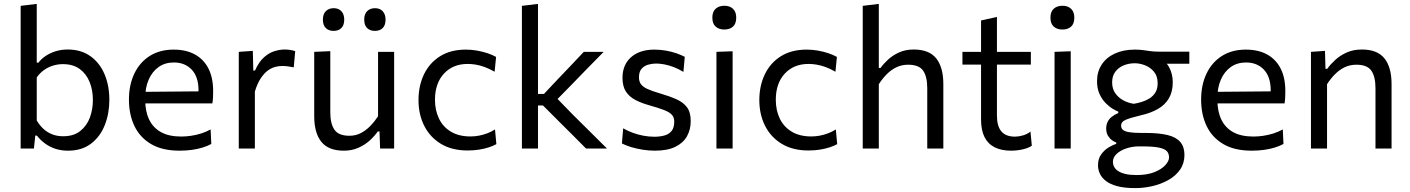

<svg xmlns="http://www.w3.org/2000/svg" viewBox="-20 -762 7232 985"><path d="M329 11Q294.5 11 265.5 1.8Q236.5 -7.5 212.5 -24.8Q188.5 -42 169 -66.5H161L154 0H86Q86 -55.5 86 -106.5Q86 -157.5 86 -219V-493.5Q86 -556.5 86 -616Q86 -675.5 86 -732L168.5 -742Q168.5 -681.5 168.5 -620.8Q168.5 -560 168.5 -493.5V-440.5H177Q191 -459 213.2 -474.2Q235.5 -489.5 264.5 -498.8Q293.5 -508 327.5 -508Q395.5 -508 443.2 -474.2Q491 -440.5 516 -382Q541 -323.5 541 -249.5Q541 -180 517.8 -120.8Q494.5 -61.5 447.2 -25.2Q400 11 329 11ZM304 -63Q357.5 -63 391.2 -89.5Q425 -116 440.8 -158.2Q456.5 -200.5 456.5 -249Q456.5 -299.5 439.8 -341.2Q423 -383 389 -408Q355 -433 302.5 -433Q276.5 -433 251.5 -425.2Q226.5 -417.5 205.2 -402.2Q184 -387 168.5 -364.5V-144Q183.5 -118.5 203.2 -100.5Q223 -82.5 248 -72.8Q273 -63 304 -63Z M901.5 11Q812.5 11 755 -23Q697.5 -57 669.5 -116Q641.5 -175 641.5 -251Q641.5 -326 669 -384Q696.5 -442 748 -474.8Q799.5 -507.5 871 -507.5Q934 -507.5 979.2 -483Q1024.5 -458.5 1049 -411.2Q1073.5 -364 1073.5 -294.5Q1073.5 -276 1072.8 -261.2Q1072 -246.5 1069.5 -231.5L997 -268Q998 -276 998.2 -283.2Q998.5 -290.5 998.5 -297.5Q998.5 -368 963.5 -404.8Q928.5 -441.5 872 -441.5Q826.5 -441.5 793.8 -418.2Q761 -395 743 -354Q725 -313 725 -260.5V-249Q725 -191 745 -149Q765 -107 805.8 -84.2Q846.5 -61.5 909.5 -61.5Q933 -61.5 959.2 -65.2Q985.5 -69 1011.2 -77Q1037 -85 1060.5 -98L1064 -23.5Q1045 -13 1020 -5.2Q995 2.5 965 6.8Q935 11 901.5 11ZM676 -231.5V-290.5L1019 -293.5L1069.5 -274.5V-231.5Z M1205 0Q1205 -55.5 1205 -106.5Q1205 -157.5 1205 -219V-269Q1205 -324 1205 -381.5Q1205 -439 1205 -496L1277 -501L1279.5 -400H1288Q1308.5 -445.5 1335.2 -468.8Q1362 -492 1389.5 -500Q1417 -508 1440 -508Q1454 -508 1468 -506Q1482 -504 1494.5 -499.5L1487 -416.5Q1470.5 -419.5 1457.2 -421.5Q1444 -423.5 1426.5 -423.5Q1412 -423.5 1393.8 -419.2Q1375.5 -415 1356.2 -401.8Q1337 -388.5 1319 -362.2Q1301 -336 1287.5 -292.5V-215.5Q1287.5 -157 1287.5 -106.2Q1287.5 -55.5 1287.5 0Z M1744 11Q1665 11 1628.5 -34.5Q1592 -80 1592 -166.5Q1592 -199.5 1592 -223.8Q1592 -248 1592 -271.5Q1592 -316 1592 -353.2Q1592 -390.5 1592 -425Q1592 -459.5 1592 -496L1674.5 -499.5Q1674.5 -444.5 1674.5 -391.5Q1674.5 -338.5 1674.5 -280V-186Q1674.5 -127 1696 -96.2Q1717.5 -65.5 1772.5 -65.5Q1804.5 -65.5 1831 -79.2Q1857.5 -93 1879.5 -115.5Q1901.5 -138 1919.5 -165.5V-280Q1919.5 -338.5 1919.5 -390Q1919.5 -441.5 1919.5 -496H2002Q2002 -441.5 2002 -389Q2002 -336.5 2002 -271.5V-219Q2002 -157.5 2002 -106.5Q2002 -55.5 2002 0H1930L1927 -87.5H1918Q1902.5 -65 1877.8 -42.2Q1853 -19.5 1819.5 -4.2Q1786 11 1744 11ZM1903 -603.5Q1878.5 -603.5 1863.5 -618Q1848.5 -632.5 1848.5 -661.5Q1848.5 -690 1863.8 -705Q1879 -720 1904 -720Q1929 -720 1943.5 -704.2Q1958 -688.5 1958 -661.5Q1958 -632.5 1943.2 -618Q1928.5 -603.5 1903 -603.5ZM1691 -603.5Q1666.5 -603.5 1651.5 -618Q1636.5 -632.5 1636.5 -661.5Q1636.5 -690 1651.8 -705Q1667 -720 1692 -720Q1717 -720 1731.5 -704.2Q1746 -688.5 1746 -661.5Q1746 -632.5 1731.2 -618Q1716.5 -603.5 1691 -603.5Z M2379 10Q2298.5 10 2242.2 -24Q2186 -58 2156.5 -116.5Q2127 -175 2127 -248.5Q2127 -322 2155.2 -380.8Q2183.5 -439.5 2237.8 -473.5Q2292 -507.5 2370 -507.5Q2399 -507.5 2427.2 -502.5Q2455.5 -497.5 2480.5 -489.2Q2505.5 -481 2525 -470L2517.5 -394Q2489.5 -410 2464.8 -418.8Q2440 -427.5 2418.8 -430.8Q2397.5 -434 2379.5 -434Q2303.5 -434 2257.5 -384.2Q2211.5 -334.5 2211.5 -250Q2211.5 -197 2231.8 -154.2Q2252 -111.5 2292.8 -86.8Q2333.5 -62 2394 -62Q2415.5 -62 2436.8 -66Q2458 -70 2479 -77.8Q2500 -85.5 2519.5 -98L2526.5 -22.5Q2510 -13.5 2488 -6.2Q2466 1 2438.8 5.5Q2411.5 10 2379 10Z M2986.5 0Q2953 -34 2918.8 -68Q2884.5 -102 2851 -135.5L2765.5 -221H2730.5V-280H2770.5L2842.5 -356.5Q2875.5 -391 2909 -426.2Q2942.5 -461.5 2975 -496H3077Q3034 -452.5 2991.5 -409Q2949 -365.5 2907 -322L2822.5 -236L2819.5 -276L2917.5 -175Q2962 -131 3006.2 -87.2Q3050.5 -43.5 3094 0ZM2657.5 0Q2657.5 -55.5 2657.5 -106.5Q2657.5 -157.5 2657.5 -219V-493.5Q2657.5 -556.5 2657.5 -616Q2657.5 -675.5 2657.5 -732L2740 -742Q2740 -682.5 2740 -621.2Q2740 -560 2740 -493.5V-206Q2740 -150 2740 -101.5Q2740 -53 2740 0Z M3339.5 11Q3308.5 11 3277.2 6Q3246 1 3218.5 -7.2Q3191 -15.5 3170.5 -26L3177 -103.5Q3200 -90.5 3226.2 -80.8Q3252.5 -71 3280.8 -65.8Q3309 -60.5 3337.5 -60.5Q3365 -60.5 3388.2 -66.8Q3411.5 -73 3425.2 -89.8Q3439 -106.5 3439 -138.5Q3439 -159.5 3427 -173Q3415 -186.5 3386.8 -197.5Q3358.5 -208.5 3310.5 -222Q3271 -233 3240 -249Q3209 -265 3191.2 -292Q3173.5 -319 3173.5 -362.5Q3173.5 -430 3217.8 -468.8Q3262 -507.5 3337 -507.5Q3368 -507.5 3397 -502.2Q3426 -497 3450.5 -488.5Q3475 -480 3493 -470.5L3486 -393Q3462 -408 3436.5 -417.8Q3411 -427.5 3387.5 -431.8Q3364 -436 3346 -436Q3325.5 -436 3305.2 -430.2Q3285 -424.5 3271.5 -409.2Q3258 -394 3258 -365.5Q3258 -345 3267.5 -331Q3277 -317 3300.5 -306Q3324 -295 3365.5 -283Q3415 -268.5 3450.2 -252.8Q3485.5 -237 3504.5 -211.5Q3523.5 -186 3523.5 -141Q3523.5 -97.5 3504.5 -63.2Q3485.5 -29 3445 -9Q3404.5 11 3339.5 11Z M3655.5 0Q3655.5 -55.5 3655.5 -106.5Q3655.5 -157.5 3655.5 -219V-269Q3655.5 -313.5 3655.5 -351.2Q3655.5 -389 3655.5 -424.2Q3655.5 -459.5 3655.5 -496L3738.5 -499Q3738.5 -462 3738.5 -426.2Q3738.5 -390.5 3738.5 -352.2Q3738.5 -314 3738.5 -269V-219Q3738.5 -157.5 3738.5 -106.5Q3738.5 -55.5 3738.5 0ZM3695.5 -610.5Q3668.5 -610.5 3651.5 -625.5Q3634.5 -640.5 3634.5 -671.5Q3634.5 -702 3651.5 -717.2Q3668.5 -732.5 3696.5 -732.5Q3724 -732.5 3740.5 -716.8Q3757 -701 3757 -671.5Q3757 -640.5 3740.5 -625.5Q3724 -610.5 3695.5 -610.5Z M4127.5 10Q4047 10 3990.8 -24Q3934.5 -58 3905 -116.5Q3875.5 -175 3875.5 -248.5Q3875.5 -322 3903.8 -380.8Q3932 -439.5 3986.2 -473.5Q4040.5 -507.5 4118.5 -507.5Q4147.5 -507.5 4175.8 -502.5Q4204 -497.5 4229 -489.2Q4254 -481 4273.5 -470L4266 -394Q4238 -410 4213.2 -418.8Q4188.5 -427.5 4167.2 -430.8Q4146 -434 4128 -434Q4052 -434 4006 -384.2Q3960 -334.5 3960 -250Q3960 -197 3980.2 -154.2Q4000.5 -111.5 4041.2 -86.8Q4082 -62 4142.5 -62Q4164 -62 4185.2 -66Q4206.5 -70 4227.5 -77.8Q4248.5 -85.5 4268 -98L4275 -22.5Q4258.5 -13.5 4236.5 -6.2Q4214.5 1 4187.2 5.5Q4160 10 4127.5 10Z M4406 0Q4406 -55.5 4406 -106.5Q4406 -157.5 4406 -219V-493.5Q4406 -556.5 4406 -616Q4406 -675.5 4406 -732L4488.5 -742Q4488.5 -682.5 4488.5 -621.2Q4488.5 -560 4488.5 -493.5V-413.5H4497.5Q4512.5 -434.5 4536.2 -456.5Q4560 -478.5 4592.8 -493.2Q4625.5 -508 4667.5 -508Q4746.5 -508 4783 -462.5Q4819.5 -417 4819.5 -330.5Q4819.5 -298 4819.5 -273Q4819.5 -248 4819.5 -219Q4819.5 -160 4819.5 -107.8Q4819.5 -55.5 4819.5 0H4737Q4737 -55.5 4737 -107.2Q4737 -159 4737 -215.5V-309.5Q4737 -369 4715.8 -399.5Q4694.5 -430 4639 -430Q4605.5 -430 4578 -416.5Q4550.5 -403 4528.2 -380.2Q4506 -357.5 4488.5 -330V-215.5Q4488.5 -157 4488.5 -106.2Q4488.5 -55.5 4488.5 0Z M5167 11Q5117.5 11 5083 -6.2Q5048.5 -23.5 5030.8 -58.8Q5013 -94 5013 -149Q5013 -192.5 5013 -235.2Q5013 -278 5013 -319.2Q5013 -360.5 5013 -398.8Q5013 -437 5013 -472Q5013 -523 5013 -566.5Q5013 -610 5013 -657L5094.5 -675Q5094.5 -638 5094.5 -606.5Q5094.5 -575 5094.5 -543Q5094.5 -511 5094.5 -472V-168.5Q5094.5 -115 5117.2 -88Q5140 -61 5187 -61Q5205.5 -61 5227.5 -67.2Q5249.5 -73.5 5266.5 -87L5273.5 -14.5Q5263.5 -7 5246.5 -1.2Q5229.5 4.5 5209 7.8Q5188.5 11 5167 11ZM4917.5 -430.5V-496H5268.5V-430.5Q5218.5 -430.5 5167.8 -430.5Q5117 -430.5 5069 -430.5H5035Z M5390 0Q5390 -55.5 5390 -106.5Q5390 -157.5 5390 -219V-269Q5390 -313.5 5390 -351.2Q5390 -389 5390 -424.2Q5390 -459.5 5390 -496L5473 -499Q5473 -462 5473 -426.2Q5473 -390.5 5473 -352.2Q5473 -314 5473 -269V-219Q5473 -157.5 5473 -106.5Q5473 -55.5 5473 0ZM5430 -610.5Q5403 -610.5 5386 -625.5Q5369 -640.5 5369 -671.5Q5369 -702 5386 -717.2Q5403 -732.5 5431 -732.5Q5458.5 -732.5 5475 -716.8Q5491.5 -701 5491.5 -671.5Q5491.5 -640.5 5475 -625.5Q5458.5 -610.5 5430 -610.5Z M5804 203Q5748.5 203 5711.5 193Q5674.5 183 5653 166Q5631.5 149 5622.2 128.2Q5613 107.5 5613 86Q5613 52.5 5629.5 29.8Q5646 7 5668 -6Q5690 -19 5706.5 -24V-31Q5698 -33.5 5686 -41.8Q5674 -50 5664.5 -65Q5655 -80 5655 -103Q5655 -120.5 5661.8 -135.5Q5668.5 -150.5 5682.5 -162Q5696.5 -173.5 5717 -182V-189.5Q5705.5 -193.5 5687.5 -204.5Q5669.5 -215.5 5651.2 -234.2Q5633 -253 5620.5 -280.5Q5608 -308 5608 -345.5Q5608 -394 5631.8 -430.5Q5655.5 -467 5699.2 -487.2Q5743 -507.5 5802 -507.5Q5826 -507.5 5843.8 -505Q5861.5 -502.5 5880.5 -499.8Q5899.5 -497 5927 -497H6081.5V-435Q6032 -435 5985 -435Q5938 -435 5890.5 -435L5914 -474Q5958 -453 5977.2 -418.2Q5996.5 -383.5 5996.5 -340Q5996.5 -291 5976.5 -257.2Q5956.5 -223.5 5920 -202.8Q5883.5 -182 5835 -171Q5782.5 -158.5 5757 -148.2Q5731.5 -138 5731.5 -117.5Q5731.5 -103 5742 -95Q5752.5 -87 5775.2 -83.5Q5798 -80 5835.5 -80H5857Q5926 -80 5970 -69.2Q6014 -58.5 6035.2 -33.5Q6056.5 -8.5 6056.5 33Q6056.5 76 6034 108.2Q6011.5 140.5 5974 161.5Q5936.5 182.5 5892.2 192.8Q5848 203 5804 203ZM5811 136Q5866 136 5903.2 120.8Q5940.5 105.5 5959 84.5Q5977.5 63.5 5977.5 45.5Q5977.5 26.5 5966.5 14Q5955.5 1.5 5925.5 -4.8Q5895.5 -11 5838.5 -11H5820Q5788 -10.5 5758 -0.5Q5728 9.5 5708.8 27.2Q5689.5 45 5689.5 68.5Q5689.5 81.5 5695.8 93.8Q5702 106 5716.2 115.5Q5730.5 125 5753.8 130.5Q5777 136 5811 136ZM5796.5 -229.5Q5815 -232.5 5836.2 -238.8Q5857.5 -245 5876.2 -256.5Q5895 -268 5907 -287Q5919 -306 5919 -335Q5919 -371 5900.5 -393.5Q5882 -416 5854.8 -426.8Q5827.5 -437.5 5802 -437.5Q5771.5 -437.5 5745 -426.8Q5718.5 -416 5702 -394.2Q5685.5 -372.5 5685.5 -339.5Q5685.5 -306.5 5701.8 -283.5Q5718 -260.5 5743.2 -247Q5768.5 -233.5 5796.5 -229.5Z M6402 11Q6313 11 6255.5 -23Q6198 -57 6170 -116Q6142 -175 6142 -251Q6142 -326 6169.5 -384Q6197 -442 6248.5 -474.8Q6300 -507.5 6371.5 -507.5Q6434.5 -507.5 6479.8 -483Q6525 -458.5 6549.5 -411.2Q6574 -364 6574 -294.5Q6574 -276 6573.2 -261.2Q6572.5 -246.5 6570 -231.5L6497.5 -268Q6498.5 -276 6498.8 -283.2Q6499 -290.5 6499 -297.5Q6499 -368 6464 -404.8Q6429 -441.5 6372.5 -441.5Q6327 -441.5 6294.2 -418.2Q6261.5 -395 6243.5 -354Q6225.5 -313 6225.5 -260.5V-249Q6225.5 -191 6245.5 -149Q6265.5 -107 6306.2 -84.2Q6347 -61.5 6410 -61.5Q6433.5 -61.5 6459.8 -65.2Q6486 -69 6511.8 -77Q6537.5 -85 6561 -98L6564.5 -23.5Q6545.5 -13 6520.5 -5.2Q6495.5 2.5 6465.5 6.8Q6435.5 11 6402 11ZM6176.5 -231.5V-290.5L6519.5 -293.5L6570 -274.5V-231.5Z M6705.5 0Q6705.5 -55.5 6705.5 -106.5Q6705.5 -157.5 6705.5 -219V-269Q6705.5 -324 6705.5 -381.5Q6705.5 -439 6705.5 -496L6777.5 -501L6780 -409H6789Q6805 -431.5 6830 -454.5Q6855 -477.5 6889 -492.8Q6923 -508 6967 -508Q7046 -508 7082.5 -462.5Q7119 -417 7119 -330.5Q7119 -298 7119 -273Q7119 -248 7119 -219Q7119 -160 7119 -107.8Q7119 -55.5 7119 0H7036.5Q7036.5 -55.5 7036.5 -107.2Q7036.5 -159 7036.5 -215.5V-309.5Q7036.5 -369 7015.2 -399.5Q6994 -430 6938.5 -430Q6905 -430 6877.5 -416.5Q6850 -403 6827.8 -380.2Q6805.5 -357.5 6788 -330V-215.5Q6788 -157 6788 -106.2Q6788 -55.5 6788 0Z"/></svg>

Font: Commissioner Thin
Style: Regular
Weight: 400
Version: Version 1.000